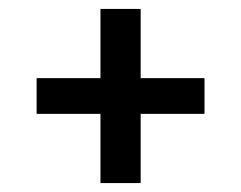

<svg xmlns="http://www.w3.org/2000/svg" viewBox="-20 -555 540 430"><path d="M295 -145H205V-300H62V-380H205V-535H295V-380H438V-300H295Z"/></svg>

Font: Iosevka Bendy Medium
Style: Regular
Weight: 500
Monospace: yes
Designer: Belleve Invis
Foundry: Belleve Invis
Version: Version 30.1.2